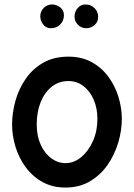

<svg xmlns="http://www.w3.org/2000/svg" viewBox="-20 -800 606 868"><path d="M289.1 -543.9Q350.1 -543.9 395.5 -518.6Q440.9 -493.2 470.9 -451.7Q501 -410.2 515.9 -360.6Q530.8 -311 530.8 -262.7Q530.8 -209.5 514.4 -154.8Q498 -100.1 466.1 -54.2Q434.1 -8.3 386.5 19.8Q338.9 47.9 275.9 47.9Q217.8 47.9 172.9 23.2Q127.9 -1.5 97.2 -42.7Q66.4 -84 50.5 -134.8Q34.7 -185.5 34.7 -237.3Q34.7 -290 49.8 -344.2Q64.9 -398.4 96.2 -443.6Q127.4 -488.8 175.5 -516.4Q223.6 -543.9 289.1 -543.9ZM289.1 -433.6Q246.1 -433.6 213.9 -408Q181.6 -382.3 163.8 -338.1Q146 -293.9 146 -237.3Q146 -185.5 163.8 -146.2Q181.6 -106.9 211.4 -84.7Q241.2 -62.5 275.9 -62.5Q314.5 -62.5 347.2 -89.6Q379.9 -116.7 400.1 -162.1Q420.4 -207.5 420.4 -262.7Q420.4 -310.5 403.6 -349.4Q386.7 -388.2 357.2 -410.9Q327.6 -433.6 289.1 -433.6ZM423.8 -724.1Q423.8 -700.7 407.2 -686.5Q390.6 -672.4 370.1 -672.4Q347.2 -672.4 332 -688.5Q316.9 -704.6 316.9 -723.6Q316.9 -747.1 331.1 -763.4Q345.2 -779.8 366.2 -779.8Q390.6 -779.8 407.2 -763.4Q423.8 -747.1 423.8 -724.1ZM269 -731.4Q269 -706.1 252 -689.2Q234.9 -672.4 210 -672.4Q188 -672.4 175 -689.7Q162.1 -707 162.1 -726.1Q162.1 -748 177.5 -763.9Q192.9 -779.8 215.3 -779.8Q235.4 -779.8 252.2 -766.6Q269 -753.4 269 -731.4Z"/></svg>

Font: Mikhak-DS2-FD SemiBold
Style: Regular
Weight: 600
Designer: Amin Abedi
Version: Version 3.2